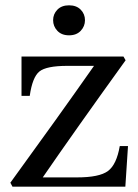

<svg xmlns="http://www.w3.org/2000/svg" viewBox="-20 -703 520 723"><path d="M196 -587Q180 -604 180 -627Q180 -650 196 -666.5Q212 -683 240 -683Q268 -683 284 -666.5Q300 -650 300 -627Q300 -604 284 -587Q268 -570 240 -570Q212 -570 196 -587ZM19 -15Q198 -261 334 -455H234Q154 -455 128 -433.5Q102 -412 92 -342H61V-490H445L453 -476Q262 -211 141 -35H270Q354 -35 386.5 -59Q419 -83 431 -153H462L452 0H27Z"/></svg>

Font: Linguistics Pro
Style: Regular
Weight: 400
Designer: Stefan Peev, Context Ltd
Foundry: Stefan Peev, Context Ltd
Version: Version 001.000